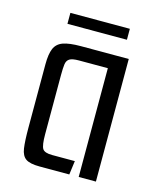

<svg xmlns="http://www.w3.org/2000/svg" viewBox="-93 -645 581 711"><g transform="rotate(15 198.0 -289.5)"><path d="M126 0Q89 0 73 -11Q57 -22 53 -49.5Q49 -77 49 -128V-371Q49 -410 58 -431.5Q67 -453 90.5 -461.5Q114 -470 159 -470H342V0H276V-417H165Q140 -417 129.5 -410.5Q119 -404 117 -389Q115 -374 115 -348V-121Q115 -78 123 -65.5Q131 -53 160 -53H247L240 0ZM89 -537V-579H317V-537Z"/></g></svg>

Font: Smooch Sans Medium
Style: Regular
Weight: 500
Designer: Robert E. Leuschke
Foundry: Robert E. Leuschke
Version: Version 1.010; ttfautohint (v1.8.3)